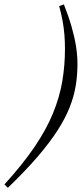

<svg xmlns="http://www.w3.org/2000/svg" viewBox="-96 -736 380 891"><path d="M-75.5 120Q9.5 26.5 64.2 -54.2Q119 -135 149.8 -210Q180.5 -285 193 -358.5Q205.5 -432 205.5 -510Q205.5 -542 203 -573.8Q200.5 -605.5 194.5 -638.8Q188.5 -672 178.5 -708L200.5 -715.5Q222.5 -660 236.2 -612Q250 -564 256.8 -521.2Q263.5 -478.5 263.5 -438Q263.5 -387.5 255.5 -338.5Q247.5 -289.5 227.5 -238.5Q207.5 -187.5 171 -130.8Q134.5 -74 78 -8.2Q21.5 57.5 -59.5 135.5Z"/></svg>

Font: Newsreader 28pt
Style: Italic
Weight: 400
Italic angle: -17°
Version: Version 1.003